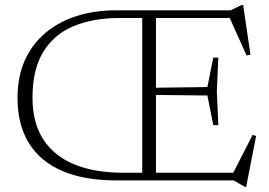

<svg xmlns="http://www.w3.org/2000/svg" viewBox="-20 -716 1068 762"><path d="M846.5 -487.5 840.5 -353.5 846.5 -219.5H826.5L803 -337L572.5 -339.5V-367.5L803 -370.5L826.5 -487.5ZM544.5 -675H599V0H544.5ZM441.5 0Q314 0 226.5 -37.8Q139 -75.5 94.2 -148.8Q49.5 -222 49.5 -327Q49.5 -413 79.2 -478Q109 -543 162 -586.8Q215 -630.5 285.5 -652.8Q356 -675 438.5 -675H895L939 -696H945L974 -499L958.5 -496L887.5 -654L918 -644.5H453.5Q349.5 -644.5 272 -612.2Q194.5 -580 151.8 -510.2Q109 -440.5 109 -328.5Q109 -228.5 152 -162.5Q195 -96.5 275.2 -63.5Q355.5 -30.5 467 -30.5H926.5L899 -17.5L982.5 -180.5L996.5 -176.5L957 25.5H952L907 0Z"/></svg>

Font: Newsreader 24pt Light
Style: Regular
Weight: 300
Designer: Hugues Gentile
Foundry: Production Type
Version: Version 1.003